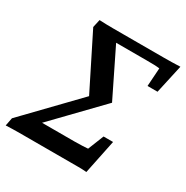

<svg xmlns="http://www.w3.org/2000/svg" viewBox="-207 -705 895 924"><g transform="rotate(30 240.5 -242.5)"><path d="M381.8 -99.6H434.6L395.5 89.8Q374 87.9 349.6 87.9Q325.2 87.9 305.7 87.9H23.4Q4.9 87.9 -14.6 88.4Q-34.2 88.9 -52.7 89.8L-43.9 44.9L260.7 -270.5L239.3 -203.1L75.2 -531.2L85 -575.2Q103.5 -574.2 122.6 -573.7Q141.6 -573.2 160.2 -573.2H444.3Q462.9 -573.2 487.3 -573.7Q511.7 -574.2 534.2 -575.2L499 -416H443.4L450.2 -517.6Q436.5 -519.5 419.9 -520Q403.3 -520.5 377 -520.5H183.6L190.4 -557.6L335.9 -260.7L21.5 64.5L24.4 -8.8H272.5Q298.8 -8.8 315.4 -9.8Q332 -10.7 346.7 -11.7Z"/></g></svg>

Font: Crimson Pro SemiBold
Style: Italic
Weight: 600
Italic angle: -12°
Designer: Jacques Le Bailly
Foundry: Baron von Fonthausen
Version: Version 1.003